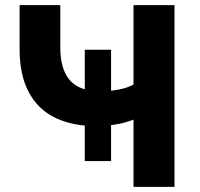

<svg xmlns="http://www.w3.org/2000/svg" viewBox="-20 -725 775 745"><path d="M498 0V-261Q484 -255 464 -249.5Q444 -244 422 -241Q400 -238 379 -237L411 -257V-100H309V-257L332 -236Q247 -240 185.5 -272.5Q124 -305 90 -370.5Q56 -436 56 -536V-705H214V-540Q214 -463 245.5 -420.5Q277 -378 345 -372L309 -362V-532H411V-362L370 -371Q406 -371 440.5 -377.5Q475 -384 498 -397V-705H657V0Z"/></svg>

Font: Nunito Sans 10pt ExtraBold
Style: Regular
Weight: 800
Designer: Vernon Adams
Foundry: Vernon Adams
Version: Version 3.101;gftools[0.9.27]